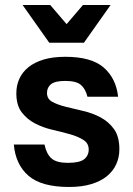

<svg xmlns="http://www.w3.org/2000/svg" viewBox="-20 -735 530 764"><path d="M255 9Q145 9 93.5 -35.5Q42 -80 35 -160H157Q165 -122 185 -104.5Q205 -87 250 -87Q297 -87 315 -101.5Q333 -116 333 -140Q333 -165 311.5 -178.5Q290 -192 258 -201Q226 -210 189 -218.5Q152 -227 120 -243.5Q88 -260 66.5 -288Q45 -316 45 -364Q45 -395 57 -421.5Q69 -448 93 -467.5Q117 -487 153.5 -498Q190 -509 240 -509Q344 -509 393 -466Q442 -423 450 -350H328Q320 -382 301.5 -397.5Q283 -413 240 -413Q199 -413 183 -400Q167 -387 167 -365Q167 -341 188.5 -329.5Q210 -318 242 -310Q274 -302 311 -293.5Q348 -285 380 -268Q412 -251 433.5 -221.5Q455 -192 455 -141Q455 -109 442.5 -81.5Q430 -54 405.5 -34Q381 -14 343.5 -2.5Q306 9 255 9ZM70 -715H180L245 -639L310 -715H420L314 -565H176Z"/></svg>

Font: PT Root UI Bold
Style: Regular
Weight: 700
Designer: Vitaly Kuzmin
Foundry: ParaType Ltd.
Version: Version 2.000G